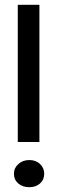

<svg xmlns="http://www.w3.org/2000/svg" viewBox="-20 -780 242 799"><path d="M54 -760H144V-189H54ZM102 -1Q74 -1 56 -16.5Q38 -32 38 -57Q38 -81 56.5 -97.5Q75 -114 102 -114Q129 -114 146.5 -97.5Q164 -81 164 -57Q164 -32 146.5 -16.5Q129 -1 102 -1Z"/></svg>

Font: Reem Kufi
Style: Regular
Weight: 400
Designer: Khaled Hosny
Version: Version 1.6